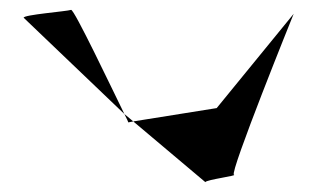

<svg xmlns="http://www.w3.org/2000/svg" viewBox="-20 -582 669 389"><path d="M28 -546 232 -351C206 -404 130 -564 124 -562C116 -559 26 -552 28 -546ZM232 -351C237 -341 240 -335 240 -334L250 -336ZM250 -336 396 -213C398 -218 462 -226 454 -228C444 -230 575 -554 575 -554L419 -363Z"/></svg>

Font: Ampere
Style: SCExt
Weight: 400
Version: Version 1